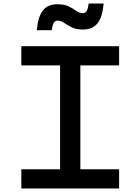

<svg xmlns="http://www.w3.org/2000/svg" viewBox="-20 -1060 790 1080"><path d="M100 0V-108H318V-692H100V-800H650V-692H432V-108H650V0ZM187 -890Q194 -967 221.5 -1001.5Q249 -1036 303 -1036Q343 -1036 367.5 -1023.5Q392 -1011 409.5 -998.5Q427 -986 447 -986Q461 -986 468 -999Q475 -1012 479 -1040H563Q556 -964 528.5 -929Q501 -894 447 -894Q407 -894 382.5 -906.5Q358 -919 340.5 -931.5Q323 -944 303 -944Q290 -944 282.5 -931.5Q275 -919 271 -890Z"/></svg>

Font: Martian Mono SemiExpanded
Style: Regular
Weight: 400
Width: 6
Monospace: yes
Designer: Roman Shamin
Foundry: Evil Martians
Version: Version 1.000